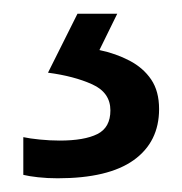

<svg xmlns="http://www.w3.org/2000/svg" viewBox="-20 -20 265 280"><path d="M212 139Q212 187 175 213.5Q138 240 64 240Q49 240 35.5 238.5Q22 237 14 235V180Q23 182 38 183.5Q53 185 67 185Q103 185 122 175.5Q141 166 141 141Q141 115 114.5 103Q88 91 50 86L93 0H151L125 53Q149 58 169 68.5Q189 79 200.5 96Q212 113 212 139Z"/></svg>

Font: Noto Sans Ambassadori
Style: Regular
Weight: 400
Designer: Monotype Design Team
Foundry: Monotype Imaging Inc.
Version: Version 2.013